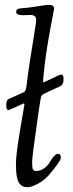

<svg xmlns="http://www.w3.org/2000/svg" viewBox="-20 -767 301 795"><path d="M6 -331Q6 -354 16 -357L78 -385Q87 -389 89 -406Q94 -451 104.5 -518Q115 -585 122.5 -631Q130 -677 130 -685Q130 -705 105 -705Q97 -705 89.5 -704.5Q82 -704 76 -704Q47 -704 47 -718Q47 -731 62 -732Q102 -735 137 -741Q172 -747 183 -747Q204 -747 204 -731Q204 -728 197 -693.5Q190 -659 178.5 -591.5Q167 -524 160 -452Q158 -432 158 -431Q158 -426 161 -426Q162 -426 163.5 -427Q165 -428 168 -429.5Q171 -431 174 -432L191 -440Q227 -458 232 -458Q236 -458 238 -457.5Q240 -457 241.5 -452.5Q243 -448 243 -440Q243 -434 242.5 -429.5Q242 -425 240 -422Q238 -419 237 -416.5Q236 -414 232 -412Q228 -410 227 -409Q226 -408 221.5 -406Q217 -404 216 -404L165 -380Q152 -374 150 -366Q148 -361 138 -291Q113 -118 113 -98Q113 -73 116 -66Q119 -59 129 -59Q148 -59 163 -70Q178 -81 185.5 -94.5Q193 -108 202.5 -119Q212 -130 220 -130Q232 -130 232 -114Q232 -100 182 -42Q164 -21 137.5 -6.5Q111 8 95 8Q84 8 78 6Q72 4 63.5 -3.5Q55 -11 50.5 -32Q46 -53 46 -86Q46 -117 55 -176.5Q64 -236 72.5 -283.5Q81 -331 81 -334Q81 -339 79 -339Q78 -339 47.5 -325Q17 -311 15 -311Q6 -311 6 -331Z"/></svg>

Font: OFL Sorts Mill Goudy TT
Style: Italic
Weight: 500
Italic angle: -6°
Version: Version 003.000